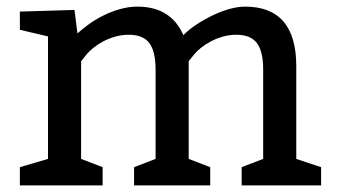

<svg xmlns="http://www.w3.org/2000/svg" viewBox="-20 -560 1020 580"><path d="M205 -530 214 -459Q228 -472 248 -486.5Q268 -501 292 -513Q316 -525 342.5 -532.5Q369 -540 395 -540Q496 -540 534 -454Q552 -472 576 -487.5Q600 -503 625.5 -515Q651 -527 675.5 -533.5Q700 -540 720 -540Q875 -540 875 -360V-80L950 -55V0H710V-55L775 -80V-350Q775 -405 756 -430Q737 -455 694 -455Q673 -455 653.5 -449.5Q634 -444 617 -435Q600 -426 587 -415.5Q574 -405 566 -395L550 -375V-80L615 -55V0H385V-55L450 -80V-350Q450 -405 431 -430Q412 -455 369 -455Q348 -455 328.5 -449.5Q309 -444 292 -435Q275 -426 262 -415.5Q249 -405 241 -395L225 -375V-80L290 -55V0H40V-55L125 -80V-450L40 -470V-525Z"/></svg>

Font: Bitter
Style: Regular
Weight: 400
Designer: Sol Matas
Foundry: Sol Matas
Version: Version 1.001